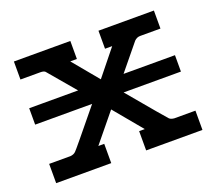

<svg xmlns="http://www.w3.org/2000/svg" viewBox="-88 -588 788 704"><g transform="rotate(-20 306.0 -236.0)"><path d="M20 0V-75.2H103Q116.2 -76.2 124 -84Q129.9 -88.9 243.2 -228H21V-292H211.9Q127 -393.1 123 -397Q117.2 -401.9 105 -401.9H26.9V-472.2H247.1V-401.9H221.2L304.2 -301.8L384.8 -401.9H356.9V-472.2H573.2V-401.9H494.1Q481 -401.9 471.2 -392.1Q468.3 -388.2 389.2 -292H589.8V-228H366.2Q483.4 -87.9 489.7 -82Q496.1 -76.2 508.8 -75.2H590.8V0H371.1V-75.2H393.1L301.8 -185.1L211.9 -75.2H234.9V0Z"/></g></svg>

Font: CMU Concrete
Style: Bold
Weight: 700
Version: Version 0.7.0